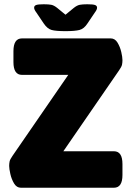

<svg xmlns="http://www.w3.org/2000/svg" viewBox="-20 -880 616 900"><path d="M78 0Q58 0 46 -20Q34 -40 28.5 -64.5Q23 -89 23 -102Q23 -113 25 -123Q27 -133 39 -150L300 -529H83Q43 -529 43 -589V-640Q43 -700 83 -700H499Q519 -700 531 -680Q543 -660 548.5 -636Q554 -612 554 -598Q554 -587 552 -577Q550 -567 538 -550L277 -171H514Q554 -171 554 -111V-60Q554 0 514 0ZM389 -860Q416 -860 425.5 -856.5Q435 -853 435 -844Q435 -835 425 -822L390 -770Q374 -745 352.5 -739.5Q331 -734 287 -734Q242 -734 222 -739.5Q202 -745 185 -770L150 -822Q140 -835 140 -844Q140 -853 149.5 -856.5Q159 -860 185 -860Q208 -860 220.5 -857.5Q233 -855 248 -843L287 -811L326 -843Q341 -855 354 -857.5Q367 -860 389 -860Z"/></svg>

Font: Asap Black
Style: Regular
Weight: 900
Designer: Pablo Cosgaya
Foundry: Omnibus-Type
Version: Version 3.001; ttfautohint (v1.8.4.7-5d5b)